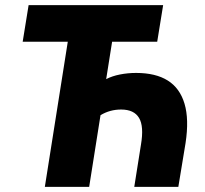

<svg xmlns="http://www.w3.org/2000/svg" viewBox="-20 -725 796 745"><path d="M154 0 243 -563H68L91 -705H613L590 -563H415L392 -418Q415 -430 445.5 -436Q476 -442 508 -442Q584 -442 631 -412.5Q678 -383 696 -322.5Q714 -262 700 -170L672 0H501L527 -164Q539 -235 519.5 -267.5Q500 -300 450 -300Q428 -300 408 -294.5Q388 -289 370 -278L326 0Z"/></svg>

Font: Nunito Sans 10pt Condensed Black
Style: Italic
Weight: 900
Width: 3
Italic angle: -9°
Designer: Vernon Adams
Foundry: Vernon Adams
Version: Version 3.101;gftools[0.9.27]